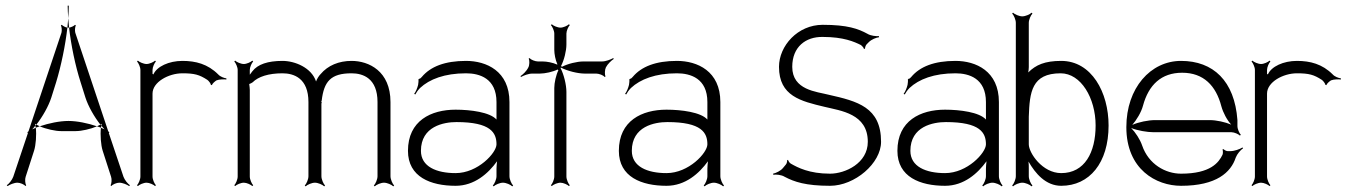

<svg xmlns="http://www.w3.org/2000/svg" viewBox="-20 -648 4785 681"><path d="M4 9 7 12C14 7 30 0 42 0C51 0 66 6 70 12L73 9C69 4 68 -13 71 -21L101 -114C107 -133 110 -169 107 -195C102 -193 98 -191 94 -189C98 -193 101 -197 105 -202C105 -204 105 -207 104 -209C106 -208 107 -207 109 -206C131 -234 152 -271 162 -302L179 -356C197 -415 212 -488 219 -550C211 -551 202 -557 199 -560L196 -558C199 -553 200 -539 198 -532L81 -182C80 -181 78 -180 77 -179L79 -176L27 -21C23 -10 12 4 4 9ZM219 -550H225C224 -561 223 -573 222 -583C221 -573 220 -561 219 -550ZM220 -628C220 -615 221 -600 222 -583C223 -600 224 -615 224 -628ZM225 -550C232 -488 247 -415 266 -356L283 -302C293 -271 314 -234 336 -206C338 -207 339 -208 341 -209C340 -207 340 -204 340 -202C344 -197 347 -193 351 -189C347 -191 343 -193 338 -195C335 -169 338 -133 344 -114L374 -21C377 -13 376 4 372 9L375 12C379 6 394 0 403 0C415 0 431 7 438 12L441 9C433 4 422 -10 418 -21L366 -176L368 -179C367 -180 365 -181 364 -182L247 -532C245 -539 246 -553 249 -558L246 -560C243 -556 232 -551 225 -550ZM105 -202C105 -200 107 -198 107 -195C111 -197 116 -198 121 -200L109 -206ZM121 -200C144 -190 177 -183 196 -183H249C269 -183 301 -190 324 -200C292 -211 253 -219 223 -219C192 -219 153 -211 121 -200ZM324 -200C329 -198 334 -197 338 -195C338 -198 340 -200 340 -202L336 -206Z M466 9 469 12C474 7 489 0 500 0C510 0 525 7 530 12L533 9C528 4 521 -11 521 -22V-316C521 -357 578 -388 627 -388C670 -388 687 -383 715 -365C720 -362 728 -351 728 -347L732 -346C732 -351 743 -360 748 -363C758 -367 775 -367 783 -366V-370C775 -371 761 -376 754 -384C717 -421 674 -432 627 -432C579 -432 536 -412 524 -384L521 -386V-400C521 -410 528 -425 533 -430L530 -433C525 -428 510 -421 500 -421C489 -421 474 -428 469 -433L466 -430C471 -425 478 -410 478 -400V-22C478 -11 471 4 466 9Z M811 9 814 12C819 7 834 0 845 0C855 0 870 7 875 12L878 9C873 4 866 -11 866 -22V-329C866 -332 865 -344 864 -350C868 -351 873 -354 876 -356C896 -376 932 -388 982 -388C1023 -388 1074 -370 1074 -286V-23C1074 -12 1067 4 1061 10L1064 13C1070 7 1086 0 1097 0C1108 0 1124 7 1130 13L1133 10C1127 4 1120 -12 1120 -23V-280C1120 -281 1122 -288 1121 -288C1121 -288 1118 -286 1118 -286C1118 -286 1121 -291 1121 -291C1129 -359 1153 -388 1227 -388C1268 -388 1319 -370 1319 -286V-23C1319 -12 1312 4 1306 10L1309 13C1315 7 1331 0 1342 0C1353 0 1369 7 1375 13L1378 10C1372 4 1365 -12 1365 -23V-286C1365 -396 1288 -432 1227 -432C1182 -432 1143 -416 1117 -385C1111 -379 1104 -368 1101 -359C1085 -408 1026 -432 982 -432C930 -432 894 -420 875 -395C873 -392 869 -387 866 -383V-400C866 -410 873 -425 878 -430L875 -433C870 -428 855 -421 845 -421C834 -421 819 -428 814 -433L811 -430C816 -425 823 -410 823 -400V-22C823 -11 816 4 811 9Z M1473 -113C1473 -200 1554 -215 1599 -215C1721 -215 1741 -177 1741 -136C1741 -106 1675 -34 1596 -34C1528 -34 1473 -57 1473 -113ZM1427 -113C1427 -20 1508 11 1596 11C1663 11 1712 -33 1743 -76C1742 -67 1741 -57 1741 -49V-23C1741 -12 1734 4 1728 10L1731 13C1737 7 1753 0 1764 0C1775 0 1791 7 1797 13L1800 10C1794 4 1787 -12 1787 -23V-286C1787 -396 1705 -432 1633 -432C1558 -432 1507 -412 1476 -375C1475 -373 1468 -367 1467 -369L1464 -366C1465 -365 1464 -350 1463 -347C1460 -335 1455 -323 1449 -315L1453 -313C1456 -319 1463 -329 1470 -336C1503 -367 1557 -388 1633 -388C1681 -388 1741 -370 1741 -286V-224C1718 -250 1649 -259 1596 -259C1509 -259 1427 -220 1427 -113Z M1826 -378 1828 -375C1837 -380 1854 -387 1868 -387H1895C1913 -387 1941 -393 1959 -402L1958 -401L1960 -399L1961 -400C1952 -382 1946 -354 1946 -336V-22C1946 -11 1939 4 1934 9L1937 12C1942 7 1957 0 1968 0C1978 0 1993 7 1998 12L2001 9C1996 4 1989 -11 1989 -22V-322C1989 -347 1980 -384 1968 -407C1969 -407 1969 -408 1970 -408C1993 -396 2030 -387 2054 -387H2095C2104 -387 2121 -381 2124 -375L2128 -377C2124 -383 2125 -401 2129 -409C2135 -421 2149 -434 2157 -439L2155 -442C2146 -437 2129 -430 2115 -430H2049C2027 -430 1994 -422 1973 -411L1970 -414C1981 -435 1989 -468 1989 -490V-529C1989 -539 1996 -554 2001 -559L1998 -562C1993 -557 1978 -550 1968 -550C1957 -550 1942 -557 1937 -562L1934 -559C1939 -554 1946 -539 1946 -529V-471C1946 -457 1950 -435 1957 -420L1956 -419C1941 -426 1919 -430 1905 -430H1888C1879 -430 1862 -436 1859 -442L1855 -440C1859 -434 1858 -416 1854 -409C1848 -396 1834 -383 1826 -378ZM1967 -409H1968L1967 -408Z M2221 -113C2221 -200 2302 -215 2347 -215C2469 -215 2489 -177 2489 -136C2489 -106 2423 -34 2344 -34C2276 -34 2221 -57 2221 -113ZM2175 -113C2175 -20 2256 11 2344 11C2411 11 2460 -33 2491 -76C2490 -67 2489 -57 2489 -49V-23C2489 -12 2482 4 2476 10L2479 13C2485 7 2501 0 2512 0C2523 0 2539 7 2545 13L2548 10C2542 4 2535 -12 2535 -23V-286C2535 -396 2453 -432 2381 -432C2306 -432 2255 -412 2224 -375C2223 -373 2216 -367 2215 -369L2212 -366C2213 -365 2212 -350 2211 -347C2208 -335 2203 -323 2197 -315L2201 -313C2204 -319 2211 -329 2218 -336C2251 -367 2305 -388 2381 -388C2429 -388 2489 -370 2489 -286V-224C2466 -250 2397 -259 2344 -259C2257 -259 2175 -220 2175 -113Z M2722 -32 2723 -28C2732 -30 2752 -28 2763 -21C2797 -3 2838 11 2924 11C3012 11 3105 -69 3105 -145C3105 -268 3021 -289 2919 -312C2877 -323 2790 -328 2790 -411C2790 -482 2838 -518 2898 -517C2972 -517 3010 -500 3034 -488C3038 -485 3044 -478 3044 -475H3048C3048 -479 3050 -487 3054 -491L3062 -499C3071 -508 3088 -515 3098 -516L3097 -520C3088 -519 3068 -521 3057 -528C3024 -546 2986 -560 2898 -560C2809 -560 2743 -485 2743 -411C2743 -307 2821 -289 2905 -269C2962 -255 3058 -245 3058 -145C3058 -69 2978 -32 2924 -32C2850 -32 2809 -54 2786 -67C2781 -69 2776 -77 2775 -81L2772 -80C2772 -76 2771 -68 2767 -64L2757 -52C2749 -42 2732 -34 2722 -32Z M3209 -113C3209 -200 3290 -215 3335 -215C3457 -215 3477 -177 3477 -136C3477 -106 3411 -34 3332 -34C3264 -34 3209 -57 3209 -113ZM3163 -113C3163 -20 3244 11 3332 11C3399 11 3448 -33 3479 -76C3478 -67 3477 -57 3477 -49V-23C3477 -12 3470 4 3464 10L3467 13C3473 7 3489 0 3500 0C3511 0 3527 7 3533 13L3536 10C3530 4 3523 -12 3523 -23V-286C3523 -396 3441 -432 3369 -432C3294 -432 3243 -412 3212 -375C3211 -373 3204 -367 3203 -369L3200 -366C3201 -365 3200 -350 3199 -347C3196 -335 3191 -323 3185 -315L3189 -313C3192 -319 3199 -329 3206 -336C3239 -367 3293 -388 3369 -388C3417 -388 3477 -370 3477 -286V-224C3454 -250 3385 -259 3332 -259C3245 -259 3163 -220 3163 -113Z M3629 -136V-234C3632 -321 3639 -388 3742 -388C3814 -388 3866 -300 3866 -203C3866 -107 3827 -34 3744 -34C3677 -34 3629 -106 3629 -136ZM3570 10 3573 13C3579 7 3595 0 3606 0C3617 0 3633 7 3639 13L3642 10C3636 4 3629 -12 3629 -23V-50C3629 -57 3629 -67 3628 -75C3652 -33 3689 11 3744 11C3844 11 3912 -70 3912 -203C3912 -320 3852 -432 3744 -432C3686 -432 3654 -418 3627 -391C3628 -397 3629 -404 3629 -410V-567C3629 -578 3636 -594 3642 -600L3639 -603C3633 -597 3617 -590 3606 -590C3595 -590 3579 -597 3573 -603L3570 -600C3576 -594 3583 -578 3583 -567V-23C3583 -12 3576 4 3570 10Z M3996 -205C4011 -222 4028 -250 4034 -273C4054 -347 4099 -390 4173 -390C4249 -390 4293 -344 4312 -271C4318 -249 4332 -222 4347 -206C4326 -215 4294 -222 4271 -222H4077C4053 -222 4018 -215 3996 -205ZM3975 -197C3975 -47 4081 11 4169 11C4295 11 4346 -37 4363 -89C4368 -102 4380 -116 4389 -122L4387 -125C4378 -119 4358 -112 4345 -112H4334C4330 -112 4322 -116 4320 -119L4316 -118C4318 -114 4318 -103 4316 -99C4303 -72 4274 -32 4169 -32C4114 -32 4054 -65 4031 -132C4024 -153 4007 -179 3992 -194C4014 -185 4049 -179 4072 -179H4348C4358 -179 4373 -172 4378 -167L4381 -170C4376 -175 4369 -190 4369 -201V-222C4359 -361 4283 -432 4169 -432C4061 -432 3975 -336 3975 -197Z M4419 9 4422 12C4427 7 4442 0 4453 0C4463 0 4478 7 4483 12L4486 9C4481 4 4474 -11 4474 -22V-316C4474 -357 4531 -388 4580 -388C4623 -388 4640 -383 4668 -365C4673 -362 4681 -351 4681 -347L4685 -346C4685 -351 4696 -360 4701 -363C4711 -367 4728 -367 4736 -366V-370C4728 -371 4714 -376 4707 -384C4670 -421 4627 -432 4580 -432C4532 -432 4489 -412 4477 -384L4474 -386V-400C4474 -410 4481 -425 4486 -430L4483 -433C4478 -428 4463 -421 4453 -421C4442 -421 4427 -428 4422 -433L4419 -430C4424 -425 4431 -410 4431 -400V-22C4431 -11 4424 4 4419 9Z"/></svg>

Font: Armata Saber
Style: Rg
Weight: 400
Designer: Jasper
Foundry: Cannot Into Space Fonts
Version: Version 0.970